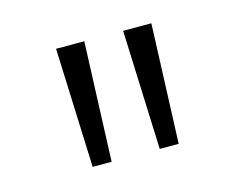

<svg xmlns="http://www.w3.org/2000/svg" viewBox="-51 -800 499 401"><g transform="rotate(-15 198.5 -600.0)"><path d="M106 -471 96 -729H157L147 -471ZM251 -471 241 -729H302L292 -471Z"/></g></svg>

Font: Noto Sans Gurmukhi ExtraCondensed Light
Style: Regular
Weight: 300
Width: 2
Designer: Jelle Bosma - Monotype Design Team
Foundry: Monotype Imaging Inc.
Version: Version 2.004; ttfautohint (v1.8.4.7-5d5b)